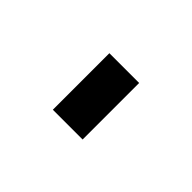

<svg xmlns="http://www.w3.org/2000/svg" viewBox="-40 -437 269 269"><g transform="rotate(45 94.5 -302.0)"><path d="M124 -246V-358H65V-246Z"/></g></svg>

Font: Raleway Reg
Style: Regular
Weight: 400
Designer: Matt McInerney, Pablo Impallari, Rodrigo Fuenzalida
Foundry: Matt McInerney, Pablo Impallari, Rodrigo Fuenzalida
Version: Version 3.00 July 28, 2015